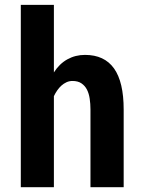

<svg xmlns="http://www.w3.org/2000/svg" viewBox="-20 -782 602 802"><path d="M205.1 -761.7V-479.5Q228 -515.6 261.5 -534.2Q294.9 -552.7 335 -552.7Q416 -552.7 456.3 -496.1Q496.6 -439.5 496.6 -324.2V0H357.9V-325.2Q357.9 -348.1 354.7 -369.6Q351.6 -391.1 343.3 -407.5Q335 -423.8 320.3 -433.8Q305.7 -443.8 282.7 -443.8Q269.5 -443.8 257.8 -438.5Q246.1 -433.1 236.3 -424.3Q226.6 -415.5 218.8 -404.1Q210.9 -392.6 205.1 -380.4V0H66.9V-761.7Z"/></svg>

Font: Ufes Sans
Style: Bold
Weight: 700
Designer: Ricardo Esteves & Filipe Motta
Foundry: ProDesignUfes - Ricardo Esteves, Filipe Motta (This is a derivative work, based on Roboto family, by Christian Robertson
Version: Version 2.0